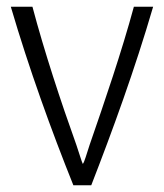

<svg xmlns="http://www.w3.org/2000/svg" viewBox="-20 -548 485 568"><path d="M12 -528C66 -344 132 -162 197 0H250C313 -162 379 -343 433 -528H376C340 -395 290 -249 245 -119C236 -92 230 -69 225 -63C221 -71 215 -93 206 -119C160 -247 111 -396 76 -528Z"/></svg>

Font: Repo Light
Style: Regular
Weight: 300
Designer: Stefan Peev
Foundry: Context Ltd
Version: Version 001.502